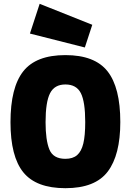

<svg xmlns="http://www.w3.org/2000/svg" viewBox="-20 -974 687 1007"><path d="M35 0ZM35 -333Q35 -515 102 -600Q169 -685 323 -685Q477 -685 544 -600Q611 -515 611 -334Q611 -161 545 -74Q479 13 323 13Q170 13 102.5 -70Q35 -153 35 -333ZM427 -334Q427 -440 404 -485.5Q381 -531 323 -531Q266 -531 242.5 -485Q219 -439 219 -333Q219 -239 239 -190Q259 -141 323 -141Q362 -141 384.5 -160.5Q407 -180 417 -221.5Q427 -263 427 -334ZM137 -798 188 -954 464 -844 425 -725Z"/></svg>

Font: Cairo Black
Style: Regular
Weight: 900
Designer: Mohamed Gaber, the designers of Titillium
Foundry: Kief Type Foundry
Version: Version 2.009; ttfautohint (v1.5.33-1714) -l 8 -r 50 -G 200 